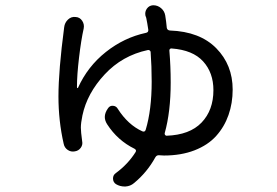

<svg xmlns="http://www.w3.org/2000/svg" viewBox="-20 -633 1040 720"><path d="M597.7 -133.8Q596.7 -129.9 599.1 -127Q601.6 -124 604.5 -124Q691.4 -127 735.8 -173.3Q780.3 -219.7 780.3 -294.9Q780.3 -360.4 741.7 -402.8Q703.1 -445.3 624 -451.2Q620.1 -452.1 617.2 -449.2Q614.3 -446.3 615.2 -442.4Q620.1 -384.8 620.1 -323.2Q620.1 -213.9 597.7 -133.8ZM525.4 -574.2Q522.5 -588.9 530.8 -600.6Q539.1 -612.3 553.7 -613.3Q553.7 -613.3 554.7 -613.3Q571.3 -613.3 584 -602.5Q596.7 -591.8 599.6 -575.2Q603.5 -550.8 605.5 -528.3Q607.4 -519.5 617.2 -518.6Q729.5 -514.6 791 -452.1Q852.5 -389.6 852.5 -296.9Q852.5 -246.1 836.9 -201.7Q821.3 -157.2 790.5 -123Q759.8 -88.9 709.5 -69.3Q659.2 -49.8 594.7 -49.8Q586.9 -49.8 577.1 -50.8Q567.4 -51.8 562.5 -43Q531.2 13.7 482.4 53.7Q468.8 65.4 450.2 66.4Q448.2 66.4 447.3 66.4Q429.7 66.4 415 57.6Q404.3 50.8 403.8 37.1Q403.3 23.4 415 15.6Q460 -17.6 488.3 -62.5Q493.2 -70.3 484.4 -75.2Q420.9 -106.4 381.8 -167Q373 -180.7 373 -194.3Q373 -210 384.8 -226.6Q391.6 -237.3 403.8 -236.3Q416 -235.4 421.9 -224.6Q460 -165 513.7 -140.6Q523.4 -136.7 526.4 -146.5Q548.8 -220.7 548.8 -327.1Q548.8 -384.8 544.9 -437.5Q544.9 -441.4 541.5 -443.8Q538.1 -446.3 534.2 -445.3Q438.5 -424.8 372.6 -354Q306.6 -283.2 289.1 -200.2Q283.2 -171.9 283.2 -154.3Q283.2 -139.6 288.1 -103.5Q291 -89.8 282.7 -78.6Q274.4 -67.4 260.7 -65.4Q246.1 -62.5 233.9 -70.8Q221.7 -79.1 218.8 -93.8Q199.2 -179.7 199.2 -271.5Q199.2 -368.2 220.7 -531.2Q222.7 -547.9 234.9 -559.6Q247.1 -571.3 263.7 -569.3Q279.3 -568.4 288.1 -555.2Q296.9 -542 293.9 -526.4Q284.2 -483.4 276.4 -417Q268.6 -351.6 268.6 -307.6Q268.6 -302.7 270.5 -302.7Q272.5 -302.7 272.5 -303.7Q308.6 -383.8 377 -438Q445.3 -492.2 527.3 -509.8Q537.1 -511.7 536.1 -521.5Q532.2 -547.9 528.3 -566.4Q527.3 -570.3 525.4 -574.2Z"/></svg>

Font: Gen Jyuu GothicX Regular
Style: Regular
Weight: 400
Designer: [Source Han Sans]
Ryoko NISHIZUKA  (kana & ideographs); Paul D. Hunt (Latin, Greek & Cyrillic); Wenlong ZHANG  (bopomofo
Version: Version 1.002.20150607